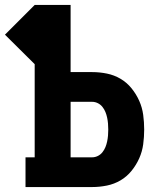

<svg xmlns="http://www.w3.org/2000/svg" viewBox="-57 -755 677 775"><path d="M46 0V-120H83V-496L-37 -615L83 -735H228V-464H315Q345 -464 374.5 -458Q404 -452 429.5 -437Q455 -422 474 -398.5Q493 -375 505 -348Q517 -321 521 -291.5Q525 -262 525 -232Q525 -202 521 -172.5Q517 -143 505 -116Q493 -89 474 -65.5Q455 -42 429.5 -27Q404 -12 374.5 -6Q345 0 315 0ZM228 -120H315Q327 -120 338 -125.5Q349 -131 356.5 -140.5Q364 -150 368.5 -161Q373 -172 375.5 -184Q378 -196 379 -208Q380 -220 380 -232Q380 -244 379 -256Q378 -268 375.5 -280Q373 -292 368.5 -303Q364 -314 356.5 -323.5Q349 -333 338 -338.5Q327 -344 315 -344H228Z"/></svg>

Font: Iosevka Curly Slab HvEx
Style: Regular
Weight: 900
Width: 7
Monospace: yes
Designer: Belleve Invis
Foundry: Belleve Invis
Version: Version 11.1.0; ttfautohint (v1.8.3)